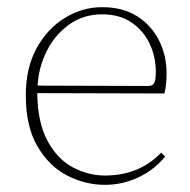

<svg xmlns="http://www.w3.org/2000/svg" viewBox="-20 -503 531 536"><path d="M265 -463Q214 -463 174.5 -435.5Q135 -408 111.5 -362.5Q88 -317 85 -264L395 -263Q406 -263 410.5 -271.5Q415 -280 415 -302Q415 -344 398 -380.5Q381 -417 347.5 -440Q314 -463 265 -463ZM273 13Q218 13 167.5 -13Q117 -39 84.5 -94.5Q52 -150 52 -237Q52 -313 82 -368Q112 -423 161 -453Q210 -483 265 -483Q323 -483 363 -457.5Q403 -432 424 -390Q445 -348 445 -299Q445 -265 439 -242L84 -243Q85 -161 112.5 -110Q140 -59 183 -36Q226 -13 273 -13Q369 -13 430 -77L441 -66Q411 -29 366.5 -8Q322 13 273 13Z"/></svg>

Font: Source Serif Pro ExtraLight
Style: Regular
Weight: 200
Designer: Frank Grießhammer
Foundry: Adobe Systems Incorporated
Version: Version 3.001;hotconv 1.0.111;makeotfexe 2.5.65597